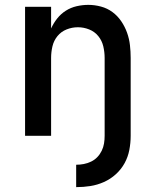

<svg xmlns="http://www.w3.org/2000/svg" viewBox="-20 -558 640 789"><path d="M293 211V119Q309 119 324.5 116Q340 113 354.5 106Q369 99 380 87.5Q391 76 398 61.5Q405 47 407.5 31.5Q410 16 410 0V-320Q410 -344 404.5 -367.5Q399 -391 384 -409.5Q369 -428 346.5 -437Q324 -446 300 -446Q276 -446 253.5 -437Q231 -428 216 -409.5Q201 -391 195.5 -367.5Q190 -344 190 -320V0H83V-530H190V-441Q200 -463 215 -482Q230 -501 250.5 -514Q271 -527 295 -532.5Q319 -538 343 -538Q369 -538 395 -531Q421 -524 442 -508.5Q463 -493 478 -471Q493 -449 502 -424Q511 -399 514 -372.5Q517 -346 517 -320V0Q517 29 511.5 58Q506 87 492 112.5Q478 138 456 158Q434 178 407 190Q380 202 351.5 206.5Q323 211 293 211Z"/></svg>

Font: Iosevka Curly SmBdEx
Style: Regular
Weight: 600
Width: 7
Monospace: yes
Designer: Belleve Invis
Foundry: Belleve Invis
Version: Version 11.1.0; ttfautohint (v1.8.3)